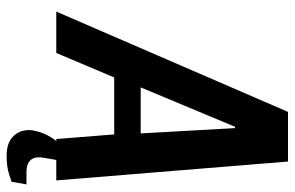

<svg xmlns="http://www.w3.org/2000/svg" viewBox="-175 -565 890 580"><g transform="rotate(90 270.0 -275.0)"><path d="M15 0 318 -700H468L525 0H400L386 -175H214L140 0ZM244 -255H383L367 -540H363ZM450 150Q409 150 389 127Q369 104 374 70Q379 45 388.5 27Q398 9 406.5 -0.5Q415 -10 415 -10H465L457 35Q446 90 501 90H537L529 135Q529 135 506.5 142.5Q484 150 450 150Z"/></g></svg>

Font: Cuprum
Style: Bold Italic
Weight: 700
Italic angle: -10°
Designer: Jovanny Lemonad
Foundry: Jovanny Lemonad
Version: Version 3.000